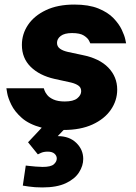

<svg xmlns="http://www.w3.org/2000/svg" viewBox="-20 -560 595 842"><path d="M166 262Q132 262 106 258Q80 254 80 254L93 166Q93 166 106 167.5Q119 169 136.5 170.5Q154 172 167 172Q203 172 216 160.5Q229 149 229 135Q229 123 219 114Q209 105 189 105Q171 105 158.5 111Q146 117 146 117L103 64L163 0Q107 -15 75.5 -43Q44 -71 29.5 -101Q15 -131 11.5 -152Q8 -173 8 -173H172Q172 -173 175 -164Q178 -155 187 -143.5Q196 -132 215 -123.5Q234 -115 264 -115Q302 -115 319 -129Q336 -143 336 -160Q336 -176 324 -184.5Q312 -193 292 -198L219 -214Q153 -229 114.5 -267Q76 -305 76 -363Q76 -411 103 -451Q130 -491 181.5 -515.5Q233 -540 306 -540Q369 -540 411 -523Q453 -506 477.5 -480.5Q502 -455 514 -429.5Q526 -404 529.5 -387Q533 -370 533 -370H376Q376 -370 370.5 -381.5Q365 -393 348 -404Q331 -415 296 -415Q263 -415 246.5 -402.5Q230 -390 230 -372Q230 -356 243 -346.5Q256 -337 279 -332L340 -319Q416 -304 455 -263.5Q494 -223 494 -167Q494 -119 466 -78.5Q438 -38 385.5 -14Q333 10 259 10L233 37H234Q284 37 314.5 66.5Q345 96 345 137Q345 167 326.5 196Q308 225 268.5 243.5Q229 262 166 262Z"/></svg>

Font: Be Vietnam Pro ExtraBold
Style: Italic
Weight: 800
Italic angle: -12°
Designer: Lam Bao, Tony Le, Vietanh Nguyen
Foundry: Yellow Type Foundry
Version: Version 1.002; ttfautohint (v1.8.3)